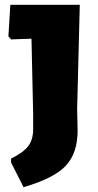

<svg xmlns="http://www.w3.org/2000/svg" viewBox="-20 -667 406 799"><path d="M312 -647 301 -213 303 -124Q303 -30 254 22.5Q205 75 78 112L26 9V-7Q77 -32 97.5 -59Q118 -86 118 -130V-193L111 -506L26 -503L15 -516L23 -647Z"/></svg>

Font: Alegreya Sans Black
Style: Regular
Weight: 900
Designer: Juan Pablo del Peral
Foundry: Huerta Tipografica
Version: Version 2.007